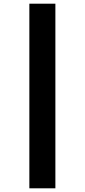

<svg xmlns="http://www.w3.org/2000/svg" viewBox="-20 -791 459 1040"><path d="M139 -771V229H280V-771Z"/></svg>

Font: Noto Sans Thai ExtCond Blk
Style: Regular
Weight: 900
Width: 2
Designer: Monotype Design Team
Foundry: Monotype Imaging Inc.
Version: Version 2.002